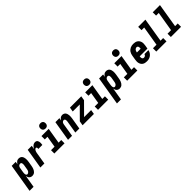

<svg xmlns="http://www.w3.org/2000/svg" viewBox="402 -2603 4661 4661"><g transform="rotate(-45 2732.0 -272.5)"><path d="M-36 215 86 -520H224L212 -449Q221 -465 233.5 -480Q246 -495 261 -506.5Q276 -518 294.5 -523Q313 -528 330 -528Q356 -528 379.5 -518.5Q403 -509 418 -490.5Q433 -472 440.5 -448Q448 -424 450.5 -399Q453 -374 451 -348Q449 -322 445 -295L425 -175Q421 -155 416 -134.5Q411 -114 402.5 -94Q394 -74 382 -55Q370 -36 353 -21.5Q336 -7 314.5 0.5Q293 8 272 8Q249 8 227.5 0Q206 -8 190.5 -23.5Q175 -39 166.5 -60Q158 -81 155 -104L102 215ZM212 -106Q227 -106 242 -114Q257 -122 267 -135Q277 -148 282 -163.5Q287 -179 290 -194L310 -314Q312 -325 312.5 -335.5Q313 -346 312.5 -356.5Q312 -367 310 -377Q308 -387 303.5 -395.5Q299 -404 289.5 -409Q280 -414 269 -414Q256 -414 242.5 -409Q229 -404 218.5 -393.5Q208 -383 202.5 -369.5Q197 -356 194 -342L174 -222Q172 -210 171 -198.5Q170 -187 170 -175Q170 -163 171.5 -151.5Q173 -140 177.5 -130Q182 -120 191 -113Q200 -106 212 -106Z M550 0 636 -520H774L758 -425Q768 -445 781.5 -464Q795 -483 812.5 -498Q830 -513 851 -520.5Q872 -528 893 -528Q912 -528 929.5 -520.5Q947 -513 957 -498.5Q967 -484 971.5 -466Q976 -448 977 -429.5Q978 -411 976 -391.5Q974 -372 971 -353H833Q835 -363 835.5 -372.5Q836 -382 834 -391.5Q832 -401 825.5 -407.5Q819 -414 809 -414Q797 -414 786.5 -407Q776 -400 769 -390Q762 -380 757 -368.5Q752 -357 748 -346Q744 -335 741.5 -323.5Q739 -312 737 -300L688 0Z M1030 0V-114H1151L1199 -406H1108V-520H1356L1289 -114H1380V0ZM1310 -580Q1296 -580 1282 -583Q1268 -586 1256 -593.5Q1244 -601 1236.5 -611.5Q1229 -622 1224.5 -635.5Q1220 -649 1219.5 -663Q1219 -677 1221 -692Q1224 -707 1231.5 -720.5Q1239 -734 1251.5 -743.5Q1264 -753 1279.5 -756.5Q1295 -760 1310 -760Q1324 -760 1338 -757Q1352 -754 1363.5 -746.5Q1375 -739 1383 -728.5Q1391 -718 1395 -704.5Q1399 -691 1399.5 -677Q1400 -663 1398 -648Q1396 -633 1388 -619.5Q1380 -606 1367.5 -596.5Q1355 -587 1340 -583.5Q1325 -580 1310 -580Z M1500 0 1586 -520H1724L1712 -450Q1721 -466 1733 -481Q1745 -496 1759.5 -507Q1774 -518 1791.5 -523Q1809 -528 1826 -528Q1852 -528 1875 -518Q1898 -508 1912.5 -489Q1927 -470 1934 -446.5Q1941 -423 1943 -398Q1945 -373 1943 -347Q1941 -321 1937 -295L1888 0H1750L1802 -314Q1804 -325 1805 -335Q1806 -345 1805.5 -355.5Q1805 -366 1803.5 -376Q1802 -386 1797 -394.5Q1792 -403 1784 -408.5Q1776 -414 1765 -414Q1752 -414 1738.5 -408.5Q1725 -403 1716 -392.5Q1707 -382 1702 -369Q1697 -356 1694 -342L1638 0Z M2000 0 2019 -114 2309 -406H2067L2086 -520H2474L2455 -406L2165 -114H2407L2388 0Z M2530 0V-114H2651L2699 -406H2608V-520H2856L2789 -114H2880V0ZM2810 -580Q2796 -580 2782 -583Q2768 -586 2756 -593.5Q2744 -601 2736.5 -611.5Q2729 -622 2724.5 -635.5Q2720 -649 2719.5 -663Q2719 -677 2721 -692Q2724 -707 2731.5 -720.5Q2739 -734 2751.5 -743.5Q2764 -753 2779.5 -756.5Q2795 -760 2810 -760Q2824 -760 2838 -757Q2852 -754 2863.5 -746.5Q2875 -739 2883 -728.5Q2891 -718 2895 -704.5Q2899 -691 2899.5 -677Q2900 -663 2898 -648Q2896 -633 2888 -619.5Q2880 -606 2867.5 -596.5Q2855 -587 2840 -583.5Q2825 -580 2810 -580Z M2964 215 3086 -520H3224L3212 -449Q3221 -465 3233.5 -480Q3246 -495 3261 -506.5Q3276 -518 3294.5 -523Q3313 -528 3330 -528Q3356 -528 3379.5 -518.5Q3403 -509 3418 -490.5Q3433 -472 3440.5 -448Q3448 -424 3450.5 -399Q3453 -374 3451 -348Q3449 -322 3445 -295L3425 -175Q3421 -155 3416 -134.5Q3411 -114 3402.5 -94Q3394 -74 3382 -55Q3370 -36 3353 -21.5Q3336 -7 3314.5 0.5Q3293 8 3272 8Q3249 8 3227.5 0Q3206 -8 3190.5 -23.5Q3175 -39 3166.5 -60Q3158 -81 3155 -104L3102 215ZM3212 -106Q3227 -106 3242 -114Q3257 -122 3267 -135Q3277 -148 3282 -163.5Q3287 -179 3290 -194L3310 -314Q3312 -325 3312.5 -335.5Q3313 -346 3312.5 -356.5Q3312 -367 3310 -377Q3308 -387 3303.5 -395.5Q3299 -404 3289.5 -409Q3280 -414 3269 -414Q3256 -414 3242.5 -409Q3229 -404 3218.5 -393.5Q3208 -383 3202.5 -369.5Q3197 -356 3194 -342L3174 -222Q3172 -210 3171 -198.5Q3170 -187 3170 -175Q3170 -163 3171.5 -151.5Q3173 -140 3177.5 -130Q3182 -120 3191 -113Q3200 -106 3212 -106Z M3530 0V-114H3651L3699 -406H3608V-520H3856L3789 -114H3880V0ZM3810 -580Q3796 -580 3782 -583Q3768 -586 3756 -593.5Q3744 -601 3736.5 -611.5Q3729 -622 3724.5 -635.5Q3720 -649 3719.5 -663Q3719 -677 3721 -692Q3724 -707 3731.5 -720.5Q3739 -734 3751.5 -743.5Q3764 -753 3779.5 -756.5Q3795 -760 3810 -760Q3824 -760 3838 -757Q3852 -754 3863.5 -746.5Q3875 -739 3883 -728.5Q3891 -718 3895 -704.5Q3899 -691 3899.5 -677Q3900 -663 3898 -648Q3896 -633 3888 -619.5Q3880 -606 3867.5 -596.5Q3855 -587 3840 -583.5Q3825 -580 3810 -580Z M4203 8Q4173 8 4144.5 2Q4116 -4 4092.5 -19Q4069 -34 4053.5 -57Q4038 -80 4030.5 -107.5Q4023 -135 4023.5 -165Q4024 -195 4029 -225L4049 -345Q4053 -369 4061.5 -394Q4070 -419 4085 -441Q4100 -463 4121 -480.5Q4142 -498 4166 -509Q4190 -520 4215.5 -524Q4241 -528 4265 -528Q4296 -528 4325 -522Q4354 -516 4377.5 -501.5Q4401 -487 4418 -464Q4435 -441 4443 -413.5Q4451 -386 4450.5 -356Q4450 -326 4445 -295L4429 -203H4163Q4161 -187 4161 -170.5Q4161 -154 4166 -139.5Q4171 -125 4183.5 -115.5Q4196 -106 4213 -106Q4224 -106 4236 -109Q4248 -112 4258.5 -119.5Q4269 -127 4275 -138Q4281 -149 4283 -160H4420Q4416 -136 4406 -113Q4396 -90 4380 -70Q4364 -50 4343.5 -34Q4323 -18 4299.5 -8.5Q4276 1 4251.5 4.5Q4227 8 4203 8ZM4182 -317H4310Q4312 -328 4312.5 -338.5Q4313 -349 4312.5 -359.5Q4312 -370 4309 -379.5Q4306 -389 4300.5 -397Q4295 -405 4285.5 -409.5Q4276 -414 4265 -414Q4250 -414 4234.5 -406.5Q4219 -399 4208 -386Q4197 -373 4191.5 -357.5Q4186 -342 4184 -326Z M4530 0V-114H4651L4735 -621H4644L4643 -735H4891L4789 -114H4880V0Z M5030 0V-114H5151L5235 -621H5144L5143 -735H5391L5289 -114H5380V0Z"/></g></svg>

Font: Iosevka Heavy Oblique
Style: Regular
Weight: 900
Italic angle: -9°
Monospace: yes
Designer: Belleve Invis
Foundry: Belleve Invis
Version: Version 32.5.0; ttfautohint (v1.8.4)